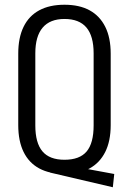

<svg xmlns="http://www.w3.org/2000/svg" viewBox="-20 -727 544 810"><path d="M191 1 213 -39 462 7 456 63ZM252 7Q189 7 145.5 -16.5Q102 -40 79.5 -86Q57 -132 57 -199V-501Q57 -568 79.5 -614Q102 -660 145.5 -683.5Q189 -707 252 -707Q315 -707 358 -683.5Q401 -660 424 -614Q447 -568 447 -501V-199Q447 -132 424 -86Q401 -40 358 -16.5Q315 7 252 7ZM252 -53Q316 -53 345.5 -88Q375 -123 375 -198V-502Q375 -575 344.5 -611Q314 -647 252 -647Q191 -647 160 -610.5Q129 -574 129 -502V-198Q129 -124 159 -88.5Q189 -53 252 -53Z"/></svg>

Font: Pathway Extreme Condensed Light
Style: Regular
Weight: 300
Width: 3
Version: Version 1.001;gftools[0.9.26]